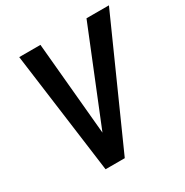

<svg xmlns="http://www.w3.org/2000/svg" viewBox="-164 -842 935 973"><g transform="rotate(-30 303.0 -355.5)"><path d="M242.7 -137.2 475.1 -710.9H606.4L288.6 0H200.2ZM205.6 -710.9 259.3 -126.5 259.8 0H176.3L81.5 -710.9Z"/></g></svg>

Font: Roboto Condensed Medium
Style: Italic
Weight: 500
Italic angle: -12°
Designer: Christian Robertson
Foundry: Google
Version: Version 3.0; 2020